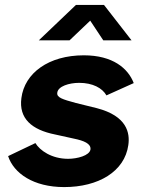

<svg xmlns="http://www.w3.org/2000/svg" viewBox="-20 -751 591 781"><path d="M400 -587H515L403 -731H289L138 -587H263L347 -667ZM241 10C380 10 487 -53 502 -161C509 -210 497 -279 374 -311L289 -332C234 -347 210 -354 213 -374C216 -400 261 -414 302 -414C357 -414 396 -393 413 -363L524 -413C501 -473 439 -526 321 -526C178 -526 80 -454 67 -352C56 -269 109 -223 204 -204L281 -187C320 -179 351 -167 348 -143C344 -118 294 -105 257 -105C190 -105 142 -139 124 -169L13 -116C36 -46 116 10 241 10Z"/></svg>

Font: United Sans ExtraBold
Style: Italic
Weight: 800
Italic angle: -8°
Designer: Pablo Impallari, Rodrigo Fuenzalida (Modified by Dan O. Williams)
Version: Version 1.000;PS 001.000;hotconv 1.0.88;makeotf.lib2.5.64775